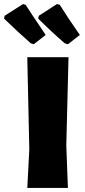

<svg xmlns="http://www.w3.org/2000/svg" viewBox="-75 -930 422 950"><path d="M151 -757 92 -711 77 -716Q14 -771 -55 -838L-52 -852L39 -910L52 -906Q70 -877 151 -757ZM320 -757 261 -711 245 -716Q177 -775 114 -838L117 -852L207 -910L221 -906Q252 -855 320 -757ZM264 -647 253 -210 261 0H60L70 -190L60 -647Z"/></svg>

Font: Alegreya Sans Black
Style: Regular
Weight: 900
Designer: Juan Pablo del Peral
Foundry: Huerta Tipografica
Version: Version 2.007